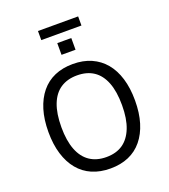

<svg xmlns="http://www.w3.org/2000/svg" viewBox="-174 -1117 1099 1249"><g transform="rotate(-20 375.0 -492.0)"><path d="M375 9Q304 9 248.5 -15Q193 -39 154.5 -85.5Q116 -132 95.5 -199Q75 -266 75 -352Q75 -438 95.5 -505Q116 -572 154.5 -619Q193 -666 248.5 -690Q304 -714 375 -714Q446 -714 501.5 -689.5Q557 -665 595.5 -619Q634 -573 654.5 -506Q675 -439 675 -353Q675 -267 654.5 -200Q634 -133 595.5 -86Q557 -39 501.5 -15Q446 9 375 9ZM375 -70Q443 -70 489 -101.5Q535 -133 560 -196Q585 -259 585 -353Q585 -448 560.5 -510.5Q536 -573 489.5 -604Q443 -635 375 -635Q308 -635 261 -604Q214 -573 189.5 -510Q165 -447 165 -352Q165 -259 189.5 -196Q214 -133 261 -101.5Q308 -70 375 -70ZM236 -930V-993H514V-930ZM327 -795V-876H424V-795Z"/></g></svg>

Font: Nunito Sans 7pt SemiCondensed
Style: Regular
Weight: 400
Width: 4
Designer: Vernon Adams
Foundry: Vernon Adams
Version: Version 3.101;gftools[0.9.27]